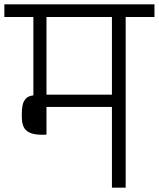

<svg xmlns="http://www.w3.org/2000/svg" viewBox="-56 -860 728 880"><path d="M-36 -782V-840H652V-782H520V0H457V-370H157V-243Q123 -241 101 -245.5Q79 -250 66.5 -260.5Q54 -271 49 -287Q44 -303 44 -325V-338Q44 -360 47.5 -377.5Q51 -395 62 -407.5Q73 -420 97 -423V-782ZM157 -426H457V-782H157Z"/></svg>

Font: Matangi
Style: Regular
Weight: 400
Designer: Prashant Pant
Foundry: The Graphic Ant
Version: Version 3.002